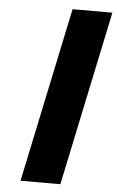

<svg xmlns="http://www.w3.org/2000/svg" viewBox="-57 -864 550 903"><g transform="rotate(5 218.0 -412.5)"><path d="M436.5 -825H248.5L75 0H263Z"/></g></svg>

Font: Hussar
Style: BdOblTwo
Weight: 700
Foundry: Cannot Into Space Fonts
Version: Version 2.00